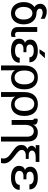

<svg xmlns="http://www.w3.org/2000/svg" viewBox="1447 -2201 971 3905"><g transform="rotate(90 1932.5 -248.5)"><path d="M475 -245Q475 -168 447 -109.5Q419 -51 367.5 -19Q316 13 249 13Q182 13 131 -19Q80 -51 51.5 -109.5Q23 -168 23 -245Q23 -319 49.5 -375.5Q76 -432 123 -463Q92 -482 74.5 -513Q57 -544 57 -581Q57 -640 102 -677Q147 -714 215 -714Q291 -714 363 -670V-589Q330 -610 297 -620.5Q264 -631 235 -631Q200 -631 178 -615.5Q156 -600 156 -573Q156 -544 183 -524Q210 -504 249 -504Q316 -504 367.5 -471.5Q419 -439 447 -380.5Q475 -322 475 -245ZM249 -69Q307 -69 342 -117.5Q377 -166 377 -245Q377 -325 342 -373.5Q307 -422 249 -422Q192 -422 156.5 -373Q121 -324 121 -245Q121 -166 156.5 -117.5Q192 -69 249 -69Z M531 -520H629V-124Q629 -98 642.5 -83.5Q656 -69 680 -69Q712 -69 731 -81V1Q704 12 677 12Q609 12 570 -22.5Q531 -57 531 -118Z M1011 -69Q1079 -69 1116.5 -94Q1154 -119 1154 -164H1256Q1256 -81 1191 -34Q1126 13 1011 13Q896 13 831.5 -30Q767 -73 767 -150Q767 -197 789 -229Q811 -261 850 -270V-272Q819 -282 802 -310.5Q785 -339 785 -380Q785 -452 845.5 -492Q906 -532 1014 -532Q1123 -532 1185 -486.5Q1247 -441 1247 -361H1145Q1145 -403 1110.5 -426.5Q1076 -450 1014 -450Q954 -450 920 -429.5Q886 -409 886 -372Q886 -338 909 -319Q932 -300 973 -300H1041V-240H973Q924 -240 896.5 -218Q869 -196 869 -156Q869 -115 906.5 -92Q944 -69 1011 -69ZM1053 -676H1164L1063 -567H982Z M1797 -259Q1797 -132 1736.5 -60Q1676 12 1569 12Q1515 12 1472 -9.5Q1429 -31 1407 -70H1405L1410 10V216H1312V-259Q1312 -388 1377 -460.5Q1442 -533 1557 -533Q1670 -533 1733.5 -460.5Q1797 -388 1797 -259ZM1557 -60Q1622 -60 1659 -112.5Q1696 -165 1696 -259Q1696 -354 1657.5 -407Q1619 -460 1551 -460Q1486 -460 1450 -407Q1414 -354 1414 -259Q1414 -165 1452 -112.5Q1490 -60 1557 -60Z M2338 -259Q2338 -132 2277.5 -60Q2217 12 2110 12Q2056 12 2013 -9.5Q1970 -31 1948 -70H1946L1951 10V216H1853V-259Q1853 -388 1918 -460.5Q1983 -533 2098 -533Q2211 -533 2274.5 -460.5Q2338 -388 2338 -259ZM2098 -60Q2163 -60 2200 -112.5Q2237 -165 2237 -259Q2237 -354 2198.5 -407Q2160 -460 2092 -460Q2027 -460 1991 -407Q1955 -354 1955 -259Q1955 -165 1993 -112.5Q2031 -60 2098 -60Z M2421 0V-411Q2421 -431 2414 -442Q2407 -453 2394 -453V-525Q2409 -530 2426 -530Q2462 -530 2489 -513Q2516 -496 2516 -463Q2516 -455 2515 -451L2513 -436H2515Q2534 -481 2576 -506.5Q2618 -532 2673 -532Q2761 -532 2809.5 -479.5Q2858 -427 2858 -333V217H2760V-315Q2760 -379 2730 -414.5Q2700 -450 2647 -450Q2586 -450 2552.5 -401.5Q2519 -353 2519 -265V0Z M3145 -66Q3169 -48 3190 -30Q3246 14 3274.5 59Q3303 104 3303 156Q3303 184 3294 217H3196Q3205 190 3205 166Q3205 92 3121 29Q3083 0 3061 -15Q3012 -50 2986.5 -73Q2961 -96 2944.5 -126Q2928 -156 2928 -197Q2928 -241 2950.5 -274Q2973 -307 3010 -317V-319Q2981 -331 2963 -356Q2945 -381 2945 -409Q2945 -434 2961.5 -454.5Q2978 -475 3008 -489H2932V-564H3274V-489H3175Q3115 -489 3078.5 -468.5Q3042 -448 3042 -415Q3042 -384 3067.5 -365.5Q3093 -347 3135 -347H3212V-287H3135Q3088 -287 3058.5 -264.5Q3029 -242 3029 -206Q3029 -172 3058.5 -140.5Q3088 -109 3145 -66Z M3597 -69Q3665 -69 3702.5 -94Q3740 -119 3740 -164H3842Q3842 -81 3777 -34Q3712 13 3597 13Q3482 13 3417.5 -30Q3353 -73 3353 -150Q3353 -197 3375 -229Q3397 -261 3436 -270V-272Q3405 -282 3388 -310.5Q3371 -339 3371 -380Q3371 -452 3431.5 -492Q3492 -532 3600 -532Q3709 -532 3771 -486.5Q3833 -441 3833 -361H3731Q3731 -403 3696.5 -426.5Q3662 -450 3600 -450Q3540 -450 3506 -429.5Q3472 -409 3472 -372Q3472 -338 3495 -319Q3518 -300 3559 -300H3627V-240H3559Q3510 -240 3482.5 -218Q3455 -196 3455 -156Q3455 -115 3492.5 -92Q3530 -69 3597 -69Z"/></g></svg>

Font: Non Bureau
Style: Regular
Weight: 400
Designer: Jona Saucedo
Foundry: Non Foundry
Version: Version 1.000; ttfautohint (v1.8.4)